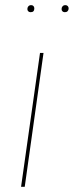

<svg xmlns="http://www.w3.org/2000/svg" viewBox="-20 -723 286 743"><path d="M98.6 -675.8Q92.8 -675.8 89.4 -679.2Q85.9 -682.6 85.9 -688Q85.9 -694.3 89.8 -698.7Q93.8 -703.1 100.6 -703.1Q106.4 -703.1 109.6 -699.5Q112.8 -695.8 112.8 -690.4Q112.8 -675.8 98.6 -675.8ZM231 -675.8Q225.1 -675.8 221.7 -679.2Q218.3 -682.6 218.3 -688Q218.3 -694.3 222.2 -698.7Q226.1 -703.1 232.9 -703.1Q238.8 -703.1 242.2 -699.5Q245.6 -695.8 245.6 -690.4Q245.6 -684.1 241.7 -679.9Q237.8 -675.8 231 -675.8ZM148.4 -518.1 75.7 0H61.5L134.8 -518.1Z"/></svg>

Font: Fira Sans Compressed Hair
Style: Italic
Weight: 100
Width: 3
Italic angle: -8°
Designer: Carrois Corporate & Edenspiekermann AG
Foundry: Carrois Corporate GbR & Edenspiekermann AG
Version: Version 4.203;PS 004.203;hotconv 1.0.88;makeotf.lib2.5.64775